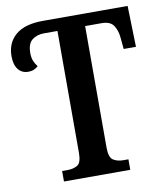

<svg xmlns="http://www.w3.org/2000/svg" viewBox="-81 -781 725 847"><g transform="rotate(-10 281.5 -357.0)"><path d="M137 0V-47H162Q188 -47 206 -58Q224 -69 224 -113V-659H164Q131 -659 110 -642Q89 -625 89 -584Q89 -564 94.5 -549.5Q100 -535 111 -521Q102 -513 91.5 -508.5Q81 -504 67 -504Q38 -504 21.5 -525Q5 -546 5 -584Q5 -644 46 -679Q87 -714 168 -714H548L553 -530H498L493 -582Q490 -615 475 -637Q460 -659 422 -659H348V-115Q348 -70 366.5 -58.5Q385 -47 411 -47H434V0Z"/></g></svg>

Font: Noto Serif Condensed SemiBold
Style: Regular
Weight: 600
Width: 3
Designer: Monotype Design Team
Foundry: Monotype Imaging Inc.
Version: Version 2.013